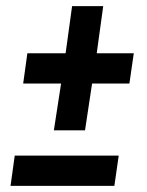

<svg xmlns="http://www.w3.org/2000/svg" viewBox="-20 -603 476 623"><path d="M314.9 -583 293.9 -430.2H414.1L399.9 -332H278.8L255.9 -180.2H154.8L178.2 -332H55.2L68.8 -430.2H192.9L213.9 -583ZM14.2 0 27.8 -98.1H365.2L351.1 0Z"/></svg>

Font: Fira Sans Compressed Medium
Style: Italic
Weight: 500
Width: 3
Italic angle: -8°
Designer: Carrois Corporate & Edenspiekermann AG
Foundry: Carrois Corporate GbR & Edenspiekermann AG
Version: Version 4.203;PS 004.203;hotconv 1.0.88;makeotf.lib2.5.64775